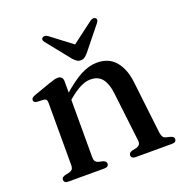

<svg xmlns="http://www.w3.org/2000/svg" viewBox="-124 -792 863 903"><g transform="rotate(-20 308.0 -341.0)"><path d="M211 -450V-68.5Q211 -55 216 -48.5Q221 -42 230.5 -39L253 -34Q268.5 -28.5 268.5 -17Q268.5 0 245.5 0H67Q55.5 0 50.2 -4.5Q45 -9 45 -16.5Q45 -22.5 49 -26.8Q53 -31 61.5 -33.5L85.5 -39Q95.5 -42 100.5 -48.5Q105.5 -55 105.5 -68.5V-379.5Q105.5 -390.5 101.8 -395.5Q98 -400.5 89.5 -401.5L55.5 -403Q47 -404.5 43.2 -408Q39.5 -411.5 39.5 -417Q39.5 -423.5 43.8 -427.8Q48 -432 59 -436L142.5 -465.5Q158 -471 167.8 -473.5Q177.5 -476 185.5 -476Q198 -476 204.5 -469Q211 -462 211 -450ZM196.5 -344 177 -363.5 199 -382.5Q258 -435 300.5 -457.5Q343 -480 383 -480Q443 -480 476 -440Q509 -400 516.5 -332.5L547 -70.5Q549 -56 553.8 -48.8Q558.5 -41.5 569 -38.5L590 -33.5Q598.5 -31 602.8 -26.8Q607 -22.5 607 -16.5Q607 -9 601.8 -4.5Q596.5 0 584.5 0H404.5Q381.5 0 381.5 -17Q381.5 -28.5 396.5 -34L420 -39Q431 -42 436.8 -49.2Q442.5 -56.5 440.5 -70.5L411.5 -316.5Q405.5 -366 385.5 -391Q365.5 -416 327.5 -416Q304 -416 277 -402.8Q250 -389.5 218 -362.5ZM337 -580 211 -675.5Q203.5 -681 196.2 -681.5Q189 -682 184 -678Q179.5 -675 179.5 -668.8Q179.5 -662.5 186 -655L280 -537.5Q289 -527.5 297.2 -521.8Q305.5 -516 317 -516Q328.5 -516 336.5 -521.8Q344.5 -527.5 353.5 -537.5L448 -655Q454 -662.5 454 -668.8Q454 -675 450 -678Q445 -682 437.8 -681.5Q430.5 -681 423 -675.5L296.5 -580Z"/></g></svg>

Font: Fraunces Wonky
Style: Regular
Weight: 400
Version: Version 1.000;[b76b70a41]